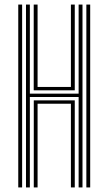

<svg xmlns="http://www.w3.org/2000/svg" viewBox="-20 -820 475 840"><path d="M93.7 0V-800H110.6V-410.3H324V-800H340.9V0H324V-395.6H110.6V0ZM127.8 0V-380.9H307.1V0H290.2V-366.2H144.4V0ZM59.9 0V-800H76.8V0ZM357.8 0V-800H374.6V0ZM127.5 -424.9V-800H144.4V-439.6H290.2V-800H307.1V-424.9Z"/></svg>

Font: Big Shoulders Inline Text SC Thin
Style: Regular
Weight: 100
Designer: Patric King
Foundry: XO Type Co
Version: Version 2.002